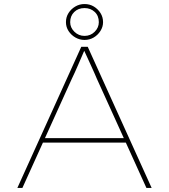

<svg xmlns="http://www.w3.org/2000/svg" viewBox="-20 -932 838 952"><path d="M66 0 383 -700H415L732 0H706L460 -542Q455 -554 447.5 -571Q440 -588 431 -607.5Q422 -627 412.5 -648Q403 -669 394 -688H401Q394 -672 385.5 -652Q377 -632 368 -611.5Q359 -591 351 -573Q343 -555 336 -541L91 0ZM180 -225 190 -247H610L620 -225ZM399 -734Q375 -734 354 -746Q333 -758 320 -778Q307 -798 307 -822Q307 -847 319.5 -867Q332 -887 353 -899.5Q374 -912 399 -912Q425 -912 445.5 -899.5Q466 -887 478.5 -867Q491 -847 491 -822Q491 -799 478 -778.5Q465 -758 444.5 -746Q424 -734 399 -734ZM399 -754Q429 -754 449.5 -774.5Q470 -795 470 -822Q470 -854 449.5 -873Q429 -892 399 -892Q368 -892 348 -872.5Q328 -853 328 -822Q328 -795 349 -774.5Q370 -754 399 -754Z"/></svg>

Font: Lexend Mega Thin
Style: Regular
Weight: 250
Version: Version 1.007